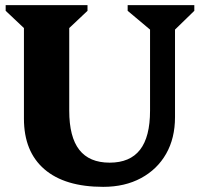

<svg xmlns="http://www.w3.org/2000/svg" viewBox="-20 -710 777 746"><path d="M563 -595 476 -668V-690H735V-668L660 -595V-255Q660 -173 625.5 -112.5Q591 -52 528 -18Q465 16 381 16Q232 16 152.5 -52.5Q73 -121 73 -249V-601L2 -668V-690H320V-668L249 -601V-280Q249 -178 288 -128Q327 -78 406 -78Q485 -78 524 -128Q563 -178 563 -280Z"/></svg>

Font: Platypi Light
Style: Bold
Weight: 700
Version: Version 1.200